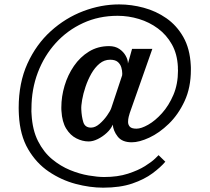

<svg xmlns="http://www.w3.org/2000/svg" viewBox="-20 -703 969 888"><path d="M457 165Q396 165 329.8 147.5Q263.7 129.9 205.8 90.8Q147.9 51.8 110.1 -12.9Q72.3 -77.6 67.4 -171.4Q66.9 -179.7 66.7 -187.7Q66.4 -195.8 66.4 -203.6Q66.4 -319.8 106.9 -408.9Q147.5 -498 215.1 -559.1Q282.7 -620.1 365 -651.4Q447.3 -682.6 530.8 -682.6Q587.9 -682.6 644.8 -667.2Q701.7 -651.9 749.5 -618.7Q797.4 -585.4 827.9 -531.7Q858.4 -478 862.3 -401.4Q862.8 -396 862.8 -390.6Q862.8 -385.3 862.8 -379.9Q862.8 -297.9 833.7 -235.4Q804.7 -172.9 760.7 -130.4Q716.8 -87.9 670.4 -66.4Q624 -44.9 589.4 -44.9Q544.9 -44.9 524.4 -71.3Q503.9 -97.7 501.5 -126.5Q493.2 -106.4 473.9 -88.6Q454.6 -70.8 432.1 -59.8Q409.7 -48.8 390.1 -48.8Q361.3 -48.8 333.3 -63Q305.2 -77.1 286.1 -108.2Q267.1 -139.2 264.2 -189.9Q263.7 -193.8 263.7 -198.2Q263.7 -202.6 263.7 -206.5Q263.7 -256.3 278.6 -306.4Q293.5 -356.4 322 -397.9Q350.6 -439.5 391.6 -464.6Q432.6 -489.7 484.4 -489.7Q512.7 -489.7 532 -476.6Q551.3 -463.4 561.5 -444.8Q571.8 -426.3 571.8 -409.2L590.8 -477.1H684.6L580.1 -180.2Q578.1 -174.3 575.2 -162.8Q572.3 -151.4 572.3 -138.7Q572.3 -126.5 580.3 -117.2Q588.4 -107.9 611.3 -107.9Q633.3 -107.9 665.5 -126.2Q697.8 -144.5 729.2 -179.4Q760.7 -214.4 782 -264.2Q803.2 -314 803.2 -377Q802.7 -381.3 802.7 -385.5Q802.7 -389.6 802.7 -394Q799.8 -453.6 774.9 -497.8Q750 -542 710.4 -571.3Q670.9 -600.6 622.6 -615.2Q574.2 -629.9 523.9 -629.9Q437 -629.9 364.3 -596.4Q291.5 -563 238 -504.2Q184.6 -445.3 155 -367.7Q125.5 -290 125.5 -201.2Q125 -194.8 125.2 -188Q125.5 -181.2 126 -174.3Q129.9 -101.6 155.8 -50.5Q181.6 0.5 220.7 33Q259.8 65.4 304 83.5Q348.1 101.6 389.9 108.6Q431.6 115.7 461.4 115.7Q524.4 115.7 571.8 100.3Q619.1 85 650.6 65.2Q682.1 45.4 697.8 30Q713.4 14.6 713.4 14.6L744.6 44.9Q722.7 70.8 685.3 98.6Q647.9 126.5 591.8 145.8Q535.6 165 457 165ZM400.9 -112.8Q420.4 -112.8 440.2 -129.9Q460 -147 475.1 -168.5Q490.2 -189.9 494.6 -203.1L544.9 -354.5Q544.9 -356.9 545.2 -359.1Q545.4 -361.3 545.4 -363.3Q545.4 -376.5 541 -391.4Q536.6 -406.2 524.7 -416.5Q512.7 -426.8 489.3 -426.8Q461.9 -426.8 440.2 -408.7Q418.5 -390.6 402.3 -362.1Q386.2 -333.5 375.5 -301.5Q364.7 -269.5 359.9 -241.5Q355 -213.4 356 -196.8Q357.4 -164.1 365.2 -138.4Q373 -112.8 400.9 -112.8Z"/></svg>

Font: Gelasio
Style: Regular
Weight: 400
Designer: Eben Sorkin
Foundry: Eben Sorkin
Version: Version 1.008